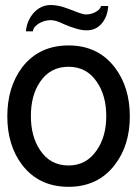

<svg xmlns="http://www.w3.org/2000/svg" viewBox="-20 -718 540 756"><path d="M377.9 -694.3Q374 -679.7 356.4 -670.9Q339.8 -661.1 317.4 -661.1Q308.6 -661.1 295.9 -666Q288.1 -668 269.5 -675.8Q241.2 -686.5 225.6 -691.4Q200.2 -698.2 179.7 -698.2Q140.6 -698.2 112.3 -667Q85.9 -636.7 82 -594.7H109.4Q111.3 -612.3 133.8 -626Q156.2 -638.7 179.7 -638.7Q189.5 -638.7 203.1 -634.8Q212.9 -631.8 231.4 -623Q258.8 -611.3 273.4 -607.4Q298.8 -598.6 321.3 -598.6Q358.4 -598.6 380.9 -626Q403.3 -652.3 406.2 -694.3ZM250 -539.1Q133.8 -539.1 67.4 -453.1Q8.8 -375 8.8 -259.8Q8.8 -145.5 67.4 -68.4Q133.8 17.6 250 17.6Q365.2 17.6 431.6 -68.4Q491.2 -145.5 491.2 -259.8Q491.2 -375 431.6 -453.1Q365.2 -539.1 250 -539.1ZM250 -455.1Q321.3 -455.1 361.3 -395.5Q398.4 -341.8 398.4 -260.7Q398.4 -180.7 361.3 -127Q320.3 -66.4 250 -66.4Q177.7 -66.4 137.7 -127Q101.6 -180.7 101.6 -260.7Q101.6 -342.8 137.7 -395.5Q177.7 -455.1 250 -455.1Z"/></svg>

Font: GungsuhChe
Style: Regular
Weight: 400
Monospace: yes
Version: Version 2.21